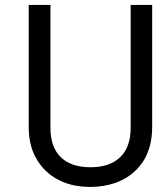

<svg xmlns="http://www.w3.org/2000/svg" viewBox="-20 -734 629 767"><path d="M502 -223.1V-714.4H587.9V-227.5Q587.9 -140.1 547.4 -82.8Q506.8 -25.4 436.5 -2Q391.6 12.7 341.3 12.7Q257.8 12.7 199.7 -23.2Q141.6 -59.1 114.3 -122.1Q94.7 -167 94.7 -227.5V-714.4H181.6V-223.1Q181.6 -146 222.9 -106Q264.2 -65.9 341.3 -65.9Q418.5 -65.9 460.2 -106.2Q502 -146.5 502 -223.1Z"/></svg>

Font: Meera Inimai
Style: Regular
Weight: 400
Version: 2.0.0+20160526